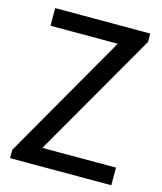

<svg xmlns="http://www.w3.org/2000/svg" viewBox="-105 -764 710 841"><g transform="rotate(15 250.5 -343.0)"><path d="M20 0V-38L346 -606H41V-686H472V-648L145 -80H479V0Z"/></g></svg>

Font: Archivo Narrow
Style: Regular
Weight: 400
Designer: Hector Gatti
Foundry: Omnibus-Type
Version: Version 3.002